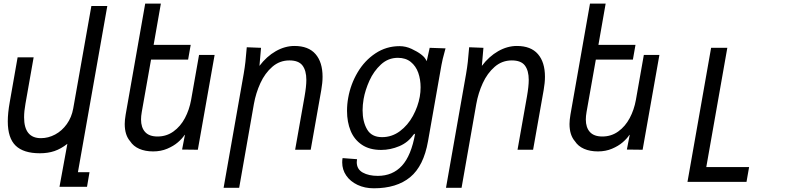

<svg xmlns="http://www.w3.org/2000/svg" viewBox="-20 -808 4240 1036"><path d="M195 19Q107 19 64.5 -22Q22 -63 22 -153Q22 -198 32.5 -256.5L75 -498.5H161.5L117.5 -249Q110 -208 110 -175Q110 -62.5 201 -62.5Q240.5 -62.5 277.5 -82.2Q314.5 -102 340.5 -138.5Q366.5 -175 375 -222L473 -775.5H559L400.5 121H463L449.5 200H301L343.5 -32Q309 -5 274 7Q239 19 195 19Z M682.5 -45.5Q653 -79 653 -139Q653 -159.5 658 -189.5L763.5 -788.5H848L809 -566H1009L995 -486.5H795L745 -204Q741 -181 741 -163.5Q741 -120 763 -95.8Q785 -71.5 830 -71.5Q878.5 -71.5 916.2 -98.8Q954 -126 977.8 -170.8Q1001.5 -215.5 1011 -268L1054 -511.5H1138L1047.5 0L962.5 -1L978 -81L975 -78.5Q962.5 -59.5 939.5 -39.8Q916.5 -20 882.2 -5.5Q848 9 806.5 9Q763.5 9 731.5 -5Q699.5 -19 682.5 -45.5Z M1311.5 -553 1388.5 -550 1380 -452.5Q1418.5 -503.5 1468 -531.8Q1517.5 -560 1569 -560Q1644.5 -560 1682.5 -516.2Q1720.5 -472.5 1720.5 -394Q1720.5 -361.5 1713.5 -322L1656.5 0H1572.5L1623.5 -288Q1633 -342.5 1633 -377Q1633 -427 1612.2 -454.5Q1591.5 -482 1541.5 -482Q1489 -482 1449.2 -447.5Q1409.5 -413 1385 -359.5Q1360.5 -306 1350 -247L1270.5 205.5H1186.5L1295 -410Q1301 -445 1304.2 -474Q1307.5 -503 1311.5 -553Z M1826.5 68.5Q1826.5 55.5 1828.5 45L1906.5 51Q1905 59.5 1905 67Q1905 105 1937.2 123Q1969.5 141 2018.5 141Q2098.5 141 2148.8 86.2Q2199 31.5 2220 -87L2211 -81.5Q2182.5 -39.5 2134.5 -19.2Q2086.5 1 2036.5 1Q1974 1 1932.8 -26.8Q1891.5 -54.5 1872 -102Q1852.5 -149.5 1852.5 -209.5Q1852.5 -246.5 1859 -281Q1872 -354 1909.8 -417.8Q1947.5 -481.5 2006 -520.2Q2064.5 -559 2136 -559Q2169.5 -559 2201 -544.2Q2232.5 -529.5 2252 -514.5Q2264 -505.5 2270.8 -497Q2277.5 -488.5 2282.5 -478L2298.5 -550L2384 -547L2380.5 -534Q2366.5 -484 2362 -457L2289.5 -46Q2266 88 2193.2 148Q2120.5 208 1997 208Q1948 208 1909 189.5Q1870 171 1848.2 139.2Q1826.5 107.5 1826.5 68.5ZM2245 -286Q2249.5 -311 2249.5 -337Q2249.5 -379.5 2236.8 -415.5Q2224 -451.5 2196.5 -473.8Q2169 -496 2127 -496Q2074.5 -496 2035.5 -460Q1996.5 -424 1973.5 -373Q1950.5 -322 1942 -274Q1936.5 -241 1936.5 -213Q1936.5 -151.5 1960.8 -109.8Q1985 -68 2041.5 -68Q2094.5 -68 2137.8 -100.2Q2181 -132.5 2208.2 -182.8Q2235.5 -233 2245 -286Z M2511.5 -553 2588.5 -550 2580 -452.5Q2618.5 -503.5 2668 -531.8Q2717.5 -560 2769 -560Q2844.5 -560 2882.5 -516.2Q2920.5 -472.5 2920.5 -394Q2920.5 -361.5 2913.5 -322L2856.5 0H2772.5L2823.5 -288Q2833 -342.5 2833 -377Q2833 -427 2812.2 -454.5Q2791.5 -482 2741.5 -482Q2689 -482 2649.2 -447.5Q2609.5 -413 2585 -359.5Q2560.5 -306 2550 -247L2470.5 205.5H2386.5L2495 -410Q2501 -445 2504.2 -474Q2507.5 -503 2511.5 -553Z M3082.5 -45.5Q3053 -79 3053 -139Q3053 -159.5 3058 -189.5L3163.5 -788.5H3248L3209 -566H3409L3395 -486.5H3195L3145 -204Q3141 -181 3141 -163.5Q3141 -120 3163 -95.8Q3185 -71.5 3230 -71.5Q3278.5 -71.5 3316.2 -98.8Q3354 -126 3377.8 -170.8Q3401.5 -215.5 3411 -268L3454 -511.5H3538L3447.5 0L3362.5 -1L3378 -81L3375 -78.5Q3362.5 -59.5 3339.5 -39.8Q3316.5 -20 3282.2 -5.5Q3248 9 3206.5 9Q3163.5 9 3131.5 -5Q3099.5 -19 3082.5 -45.5Z M3817 -550H3904.5L3791 93.5H4022L4008 173.5H3689.5Z"/></svg>

Font: JuliaMono Italic
Style: Regular
Weight: 400
Italic angle: -9°
Monospace: yes
Designer: cormullion
Foundry: corm
Version: Version 0.049; ttfautohint (v1.8.4)